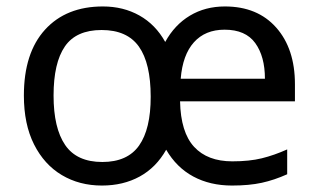

<svg xmlns="http://www.w3.org/2000/svg" viewBox="-20 -565 986 595"><path d="M677 -545Q778 -545 836 -479.5Q894 -414 894 -304V-251H538Q540 -155 581.5 -110Q623 -65 700 -65Q753 -65 791.5 -74.5Q830 -84 870 -102V-25Q830 -7 791 1.5Q752 10 699 10Q631 10 579 -18Q527 -46 495 -101Q464 -46 413 -18Q362 10 296 10Q226 10 171.5 -22.5Q117 -55 85.5 -117.5Q54 -180 54 -269Q54 -401 119.5 -473Q185 -545 299 -545Q362 -545 412 -517Q462 -489 492 -435Q521 -488 568.5 -516.5Q616 -545 677 -545ZM676 -473Q616 -473 581 -434Q546 -395 540 -321H801Q801 -390 771 -431.5Q741 -473 676 -473ZM295 -472Q216 -472 181 -421Q146 -370 146 -269Q146 -168 182 -115.5Q218 -63 297 -63Q375 -63 411 -114Q447 -165 447 -265Q447 -369 410.5 -420.5Q374 -472 295 -472Z"/></svg>

Font: Noto Sans Old North Arabian
Style: Regular
Weight: 400
Designer: Monotype Design Team
Foundry: Monotype Imaging Inc.
Version: Version 2.001; ttfautohint (v1.8.4.7-5d5b)